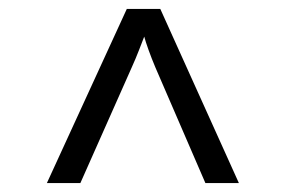

<svg xmlns="http://www.w3.org/2000/svg" viewBox="-20 -750 640 430"><path d="M160 -340 275 -599C287 -625 297 -653 303 -668C307 -653 317 -625 328 -599L440 -340H515L339 -730H264L85 -340Z"/></svg>

Font: Tekne LDO Light
Style: Regular
Weight: 300
Monospace: yes
Designer: Alessio Laiso, Mario Rullo, Paolo Rosset
Foundry: Alessio Laiso
Version: Version 1.000;hotconv 1.0.109;makeotfexe 2.5.65596